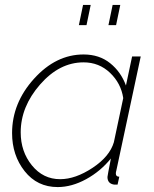

<svg xmlns="http://www.w3.org/2000/svg" viewBox="-20 -749 625 779"><path d="M300 -647 317 -729H348L331 -647ZM420 -647 437 -729H468L451 -647ZM29 -209Q29 -331 118 -429.5Q207 -528 319 -528Q383 -528 427 -492.5Q471 -457 491 -402L516 -520H551L452 -57Q450 -51 450 -45Q450 -32 464 -32L457 0H443Q416 -4 416 -31Q416 -35 430 -106Q388 -54 329.5 -22Q271 10 214 10Q131 10 80 -54.5Q29 -119 29 -209ZM442 -172 480 -351Q471 -411 426.5 -453.5Q382 -496 319 -496Q221 -496 142.5 -406Q64 -316 64 -212Q64 -134 109.5 -78Q155 -22 224 -22Q286 -22 355.5 -68Q425 -114 442 -172Z"/></svg>

Font: Raleway-v4020 ExtraLight
Style: Italic
Weight: 275
Italic angle: -12°
Designer: Matt McInerney, Pablo Impallari, Rodrigo Fuenzalida
Foundry: Matt McInerney, Pablo Impallari, Rodrigo Fuenzalida
Version: Version 4.020;PS 004.020;hotconv 1.0.88;makeotf.lib2.5.64775